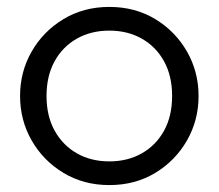

<svg xmlns="http://www.w3.org/2000/svg" viewBox="-20 -520 632 555"><path d="M296 15Q222 15 163.5 -20.2Q105 -55.5 71.5 -114Q38 -172.5 38 -242.5Q38 -312.5 71.5 -371Q105 -429.5 163.5 -464.8Q222 -500 296 -500Q370.5 -500 428.8 -464.8Q487 -429.5 520.5 -371Q554 -312.5 554 -242.5Q554 -172.5 520.5 -114Q487 -55.5 428.8 -20.2Q370.5 15 296 15ZM296 -53.5Q349 -53.5 390 -76.8Q431 -100 454.2 -142.2Q477.5 -184.5 477.5 -242.5Q477.5 -300.5 454.2 -342.8Q431 -385 390 -408.2Q349 -431.5 296 -431.5Q243 -431.5 202 -408.2Q161 -385 137.8 -342.8Q114.5 -300.5 114.5 -242.5Q114.5 -184.5 138 -142.2Q161.5 -100 202.2 -76.8Q243 -53.5 296 -53.5Z"/></svg>

Font: Geologica ExtraLight
Style: Regular
Weight: 200
Designer: Sindre Bremnes, Frode Helland
Foundry: Monokrom Skriftforlag AS
Version: Version 1.010; ttfautohint (v1.8.4.7-5d5b);gftools[0.9.28]